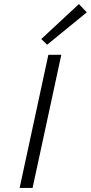

<svg xmlns="http://www.w3.org/2000/svg" viewBox="-20 -929 449 949"><path d="M213 -708 184 -736 370 -909 409 -868ZM77 0 219 -658H283L141 0Z"/></svg>

Font: EauTestInfant Semilight
Style: Italic
Weight: 300
Italic angle: -12°
Designer: Christian Thalmann (Catharsis Fonts)
Version: Version 0.001;PS 000.001;hotconv 1.0.88;makeotf.lib2.5.64775